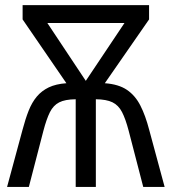

<svg xmlns="http://www.w3.org/2000/svg" viewBox="-20 -734 675 754"><path d="M565.4 -713.9V-657.7L391.6 -407.2Q445.8 -403.3 478.5 -381.1Q511.2 -358.9 531.2 -319.6Q551.3 -280.3 565.9 -224.1L626.5 0H542.5L485.4 -220.2Q473.1 -267.1 459.2 -293.9Q445.3 -320.8 421.6 -332.3Q397.9 -343.8 356.4 -344.2V0H277.3V-344.2Q235.4 -343.8 212.4 -332Q189.5 -320.3 176 -293.5Q162.6 -266.6 150.4 -220.2L93.3 0H7.8L68.4 -224.1Q79.6 -266.6 92.5 -299.3Q105.5 -332 124.5 -354.7Q143.6 -377.4 171.6 -390.9Q199.7 -404.3 240.7 -407.2L68.8 -657.7V-713.9ZM468.8 -643.6H166L316.9 -416.5Z"/></svg>

Font: Open Sans SemiCondensed
Style: Regular
Weight: 400
Width: 4
Designer: Monotype Design Team
Foundry: Monotype Imaging Inc.
Version: Version 3.000